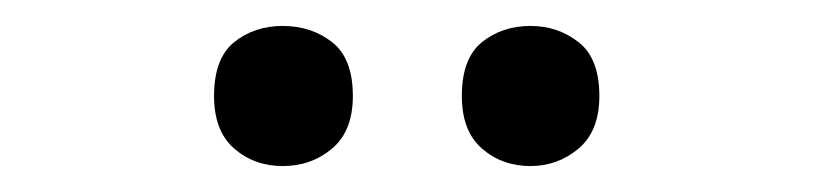

<svg xmlns="http://www.w3.org/2000/svg" viewBox="-20 -849 628 148"><path d="M145 -775Q145 -804 160.5 -816.5Q176 -829 198 -829Q220 -829 236 -816.5Q252 -804 252 -775Q252 -748 236 -734.5Q220 -721 198 -721Q176 -721 160.5 -734.5Q145 -748 145 -775ZM336 -775Q336 -804 351.5 -816.5Q367 -829 389 -829Q410 -829 426 -816.5Q442 -804 442 -775Q442 -748 426 -734.5Q410 -721 389 -721Q367 -721 351.5 -734.5Q336 -748 336 -775Z"/></svg>

Font: Noto Sans Telugu UI Medium
Style: Regular
Weight: 500
Designer: Jelle Bosma - Monotype Design Team
Foundry: Monotype Imaging Inc.
Version: Version 2.005; ttfautohint (v1.8.4.7-5d5b)